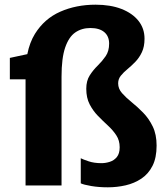

<svg xmlns="http://www.w3.org/2000/svg" viewBox="-20 -791 709 819"><path d="M89 0V-452.5H22V-544L96.5 -560Q106.5 -610 129 -646.5Q169.5 -711.5 237.2 -741.2Q305 -771 387.5 -771Q451.5 -771 498.2 -752.8Q545 -734.5 570.8 -702Q596.5 -669.5 596.5 -626Q596.5 -592 585.2 -568.2Q574 -544.5 557.2 -527.2Q540.5 -510 523.8 -496.2Q507 -482.5 495.5 -468.2Q484 -454 484 -435.5Q484 -412.5 500.5 -393.8Q517 -375 541.5 -355.2Q566 -335.5 590.5 -310.5Q615 -285.5 631.5 -251.5Q648 -217.5 648 -170Q648 -118 630.5 -83.5Q613 -49 583 -29Q553 -9 516 -0.5Q479 8 440 8Q401.5 8 369.2 2.5Q337 -3 324.5 -9V-116Q334 -111 357.8 -103Q381.5 -95 413 -95Q430.5 -95 448.5 -100.8Q466.5 -106.5 478.5 -121.2Q490.5 -136 490.5 -163Q490.5 -192 476 -214Q461.5 -236 440.2 -255.5Q419 -275 398 -296.5Q377 -318 362.5 -345.8Q348 -373.5 348 -412.5Q348 -446.5 362.8 -469.5Q377.5 -492.5 396.8 -511.2Q416 -530 430.8 -551.5Q445.5 -573 445.5 -605Q445.5 -636.5 424.8 -654Q404 -671.5 365.5 -671.5Q328.5 -671.5 301 -652.5Q273.5 -633.5 258 -588.2Q242.5 -543 242.5 -464V0Z"/></svg>

Font: Koeln Type Sans
Style: Bold
Weight: 700
Designer: Eben Sorkin
Foundry: Eben Sorkin
Version: Version 2.001